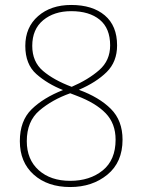

<svg xmlns="http://www.w3.org/2000/svg" viewBox="-20 -744 577 774"><path d="M267 -724Q185 -724 133.5 -679Q82 -634 82 -559Q82 -485 126.5 -445.5Q171 -406 234 -381Q155 -350 107.5 -303.5Q60 -257 60 -175Q60 -90 116 -40Q172 10 263 10Q352 10 413 -40Q474 -90 474 -181Q474 -258 427 -305Q380 -352 298 -382Q368 -412 410 -453.5Q452 -495 452 -561Q452 -640 402.5 -682Q353 -724 267 -724ZM267 -699Q340 -699 382 -664.5Q424 -630 424 -561Q424 -500 380 -461.5Q336 -423 269 -394Q197 -421 153.5 -458Q110 -495 110 -559Q110 -626 154 -662.5Q198 -699 267 -699ZM88 -175Q88 -255 139 -298.5Q190 -342 263 -368L289 -358Q366 -329 406 -287.5Q446 -246 446 -181Q446 -99 394 -57Q342 -15 263 -15Q184 -15 136 -58Q88 -101 88 -175Z"/></svg>

Font: Noto Sans Display Thin
Style: Regular
Weight: 250
Designer: Monotype Design Team
Foundry: Monotype Imaging Inc.
Version: Version 1.900